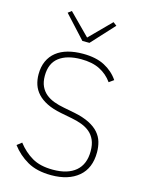

<svg xmlns="http://www.w3.org/2000/svg" viewBox="-137 -1011 829 1104"><g transform="rotate(15 277.5 -459.5)"><path d="M279 12Q193 12 136.5 -20.5Q80 -53 42 -104L70 -126Q107 -78 155.5 -49.5Q204 -21 280 -21Q368 -21 415.5 -61.5Q463 -102 463 -180Q463 -219 451 -246Q439 -273 418 -290.5Q397 -308 369 -318.5Q341 -329 309 -335L242 -348Q191 -358 156 -375.5Q121 -393 99.5 -416.5Q78 -440 68.5 -468.5Q59 -497 59 -530Q59 -575 74.5 -609Q90 -643 118.5 -665.5Q147 -688 187 -699Q227 -710 276 -710Q354 -710 405.5 -683Q457 -656 488 -610L460 -590Q430 -632 385 -654.5Q340 -677 274 -677Q190 -677 143 -641Q96 -605 96 -531Q96 -494 108 -468.5Q120 -443 140.5 -426Q161 -409 189 -398.5Q217 -388 250 -382L317 -369Q370 -358 405.5 -340Q441 -322 462 -298Q483 -274 491.5 -245Q500 -216 500 -183Q500 -88 440.5 -38Q381 12 279 12ZM253 -780 129 -915 150 -931 274 -806 398 -931 419 -915 295 -780Z"/></g></svg>

Font: IBM Plex Sans Thai ExtraLight
Style: Regular
Weight: 200
Designer: Mike Abbink, Paul van der Laan, Pieter van Rosmalen, Ben Mitchell, Mark Frömberg
Foundry: Bold Monday
Version: Version 1.1